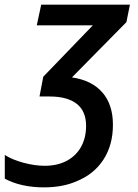

<svg xmlns="http://www.w3.org/2000/svg" viewBox="-82 -561 591 821"><path d="M-61.5 203.1V101.6Q-29.3 122.1 18.6 135Q66.4 147.9 109.4 147.9Q162.1 147.9 201.4 127.7Q240.7 107.4 262.7 70.3Q286.1 30.8 286.1 -22.9Q286.1 -85.4 246.3 -116.9Q206.5 -148.4 129.9 -148.4H86.9L103 -232.9L314.9 -452.6H75.2L94.2 -541H473.6L458.5 -466.3L225.6 -230Q310.1 -217.8 355.5 -166Q400.9 -114.3 400.9 -27.3Q400.9 58.6 360.6 121.1Q320.3 183.6 246.1 213.9Q186 240.2 106.4 240.2Q7.8 240.2 -61.5 203.1Z"/></svg>

Font: Viking Open Sans Light
Style: Bold Italic
Weight: 600
Italic angle: -12°
Foundry: Ascender Corporation
Version: Version 2.000